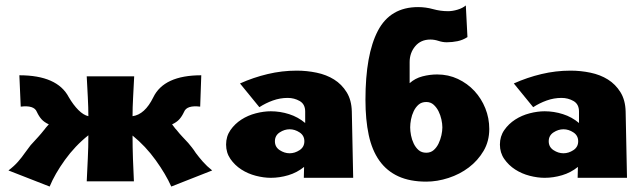

<svg xmlns="http://www.w3.org/2000/svg" viewBox="-20 -652 2342 704"><path d="M608 32Q588 -13 551 -64.5Q514 -116 466 -155Q466 -113 467.5 -70Q469 -27 471 13H298Q300 -32 302 -71.5Q304 -111 304 -156Q255 -117 218 -65.5Q181 -14 162 32L11 -27Q32 -43 46 -59Q60 -75 71 -91Q79 -101 85.5 -110.5Q92 -120 100 -128Q111 -140 121 -151Q131 -162 142 -176L143 -177Q146 -181 147.5 -183Q149 -185 150.5 -186.5Q152 -188 153.5 -190Q155 -192 159 -196Q142 -204 132.5 -214.5Q123 -225 115 -242Q105 -267 56 -261L51 -376Q190 -376 232 -296Q249 -267 267.5 -248.5Q286 -230 304 -226Q304 -257 302 -295.5Q300 -334 298 -372H472Q470 -330 468 -294Q466 -258 466 -226Q511 -232 542 -295Q581 -376 718 -376L714 -261Q665 -267 655 -242Q647 -225 637.5 -214.5Q628 -204 611 -196Q616 -190 619 -185.5Q622 -181 627 -176Q638 -162 648.5 -151Q659 -140 670 -128Q676 -121 683.5 -111.5Q691 -102 698 -91Q710 -75 724 -59Q738 -43 758 -27L608 32Z M1042 -178Q1023 -178 1005.5 -166.5Q988 -155 988 -134Q988 -113 1005.5 -101.5Q1023 -90 1042 -90Q1061 -90 1078.5 -101.5Q1096 -113 1096 -134Q1096 -155 1078.5 -166.5Q1061 -178 1042 -178ZM1094 0 1095 -40Q1069 -19 1037 -9.5Q1005 0 973 0Q947 0 918 -7.5Q889 -15 865 -30.5Q841 -46 825 -69Q809 -92 809 -122Q809 -152 825 -175Q841 -198 865 -213.5Q889 -229 918 -236.5Q947 -244 973 -244Q1007 -244 1040 -233.5Q1073 -223 1099 -201V-243Q1099 -270 1079 -281.5Q1059 -293 1035 -293Q1007 -293 980.5 -283.5Q954 -274 931 -259L860 -346Q909 -368 961.5 -380.5Q1014 -393 1068 -393Q1105 -393 1141 -385.5Q1177 -378 1205 -360.5Q1233 -343 1251 -314Q1269 -285 1270 -243L1275 0Z M1513 -626Q1541 -626 1568 -618.5Q1595 -611 1623 -611Q1639 -611 1657.5 -616.5Q1676 -622 1688 -632L1694 -516Q1677 -505 1657.5 -501Q1638 -497 1618 -497Q1603 -497 1588 -502Q1573 -507 1558 -507Q1523 -507 1502.5 -482.5Q1482 -458 1482 -424V-347Q1502 -365 1529 -372Q1556 -379 1583 -379Q1624 -379 1659 -362.5Q1694 -346 1719.5 -318.5Q1745 -291 1759.5 -255Q1774 -219 1774 -179Q1774 -134 1753 -98.5Q1732 -63 1699 -38Q1666 -13 1624.5 0.5Q1583 14 1543 14Q1483 14 1440.5 -5.5Q1398 -25 1371 -63Q1344 -101 1332 -157Q1320 -213 1320 -286Q1320 -452 1365.5 -539Q1411 -626 1513 -626ZM1543 -278Q1526 -278 1515 -268.5Q1504 -259 1497 -244.5Q1490 -230 1487 -214Q1484 -198 1484 -185Q1484 -172 1487 -156Q1490 -140 1497 -125.5Q1504 -111 1515 -101.5Q1526 -92 1543 -92Q1559 -92 1570 -101.5Q1581 -111 1588 -125.5Q1595 -140 1598.5 -156Q1602 -172 1602 -185Q1602 -198 1598.5 -214Q1595 -230 1588 -244Q1581 -258 1570 -268Q1559 -278 1543 -278Z M2046 -178Q2027 -178 2009.5 -166.5Q1992 -155 1992 -134Q1992 -113 2009.5 -101.5Q2027 -90 2046 -90Q2065 -90 2082.5 -101.5Q2100 -113 2100 -134Q2100 -155 2082.5 -166.5Q2065 -178 2046 -178ZM2098 0 2099 -40Q2073 -19 2041 -9.5Q2009 0 1977 0Q1951 0 1922 -7.5Q1893 -15 1869 -30.5Q1845 -46 1829 -69Q1813 -92 1813 -122Q1813 -152 1829 -175Q1845 -198 1869 -213.5Q1893 -229 1922 -236.5Q1951 -244 1977 -244Q2011 -244 2044 -233.5Q2077 -223 2103 -201V-243Q2103 -270 2083 -281.5Q2063 -293 2039 -293Q2011 -293 1984.5 -283.5Q1958 -274 1935 -259L1864 -346Q1913 -368 1965.5 -380.5Q2018 -393 2072 -393Q2109 -393 2145 -385.5Q2181 -378 2209 -360.5Q2237 -343 2255 -314Q2273 -285 2274 -243L2279 0Z"/></svg>

Font: CAT Rhythmus
Style: Regular
Weight: 400
Designer: Peter Wiegel nach alter Vorlage
Foundry: Peter Wiegel
Version: 1.000